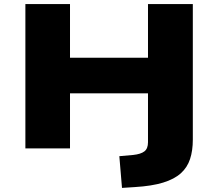

<svg xmlns="http://www.w3.org/2000/svg" viewBox="-20 -725 1066 938"><path d="M576 193 563 38 631 32Q668 28 685.5 14.5Q703 1 703 -30V-269H322V0H104V-705H322V-443H703V-705H922V-43Q922 11 908.5 52Q895 93 863.5 121.5Q832 150 777 167Q722 184 638 189Z"/></svg>

Font: Nunito Sans 7pt Expanded Black
Style: Regular
Weight: 900
Width: 7
Designer: Vernon Adams
Foundry: Vernon Adams
Version: Version 3.101;gftools[0.9.27]